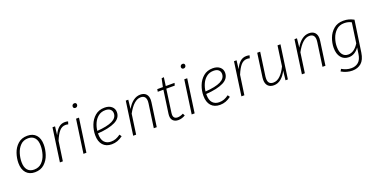

<svg xmlns="http://www.w3.org/2000/svg" viewBox="-22 -1680 5535 2819"><g transform="rotate(-20 2745.5 -270.5)"><path d="M62 -199Q62 -274 88 -350.5Q114 -427 172 -479.5Q230 -532 320 -532Q408 -532 456.5 -478Q505 -424 505 -325Q505 -251 479.5 -173.5Q454 -96 396 -42.5Q338 11 247 11Q160 11 111 -44.5Q62 -100 62 -199ZM457 -327Q457 -408 421 -450.5Q385 -493 319 -493Q244 -493 197.5 -445Q151 -397 130.5 -329Q110 -261 110 -196Q110 -115 146 -72.5Q182 -30 248 -30Q322 -30 369 -77Q416 -124 436.5 -192.5Q457 -261 457 -327Z M957 -525 944 -483Q922 -489 903 -489Q846 -489 806 -443Q766 -397 728 -305L684 0H638L712 -522H752L736 -388Q767 -458 808.5 -495Q850 -532 907 -532Q936 -532 957 -525Z M1126 -522 1052 0H1006L1080 -522ZM1094 -705Q1094 -722 1105 -733Q1116 -744 1133 -744Q1148 -744 1156.5 -735.5Q1165 -727 1165 -713Q1165 -696 1154 -685Q1143 -674 1127 -674Q1112 -674 1103 -682.5Q1094 -691 1094 -705Z M1309 -209V-199Q1309 -113 1346.5 -71.5Q1384 -30 1449 -30Q1491 -30 1525.5 -43Q1560 -56 1599 -84L1621 -51Q1579 -20 1537 -4.5Q1495 11 1447 11Q1359 11 1310 -43.5Q1261 -98 1261 -198Q1261 -277 1290 -354Q1319 -431 1378.5 -481.5Q1438 -532 1526 -532Q1596 -532 1636.5 -497.5Q1677 -463 1677 -409Q1677 -316 1581.5 -268.5Q1486 -221 1309 -209ZM1312 -247Q1471 -258 1550 -297Q1629 -336 1629 -407Q1629 -445 1603 -469Q1577 -493 1526 -493Q1461 -493 1415.5 -457.5Q1370 -422 1344.5 -366Q1319 -310 1312 -247Z M2206 -407Q2206 -389 2203 -369L2151 0H2105L2157 -367Q2160 -387 2160 -402Q2160 -493 2077 -493Q1971 -493 1873 -312L1829 0H1783L1857 -522H1896L1881 -382Q1921 -454 1973.5 -493Q2026 -532 2085 -532Q2143 -532 2174.5 -499.5Q2206 -467 2206 -407Z M2426 -125Q2424 -105 2424 -98Q2424 -30 2491 -30Q2529 -30 2579 -55L2596 -21Q2543 11 2486 11Q2436 11 2407 -16.5Q2378 -44 2378 -95Q2378 -114 2380 -124L2431 -483H2343L2349 -522H2437L2464 -650L2500 -654L2482 -522H2619L2608 -483H2476Z M2817 -522 2743 0H2697L2771 -522ZM2785 -705Q2785 -722 2796 -733Q2807 -744 2824 -744Q2839 -744 2847.5 -735.5Q2856 -727 2856 -713Q2856 -696 2845 -685Q2834 -674 2818 -674Q2803 -674 2794 -682.5Q2785 -691 2785 -705Z M3000 -209V-199Q3000 -113 3037.5 -71.5Q3075 -30 3140 -30Q3182 -30 3216.5 -43Q3251 -56 3290 -84L3312 -51Q3270 -20 3228 -4.5Q3186 11 3138 11Q3050 11 3001 -43.5Q2952 -98 2952 -198Q2952 -277 2981 -354Q3010 -431 3069.5 -481.5Q3129 -532 3217 -532Q3287 -532 3327.5 -497.5Q3368 -463 3368 -409Q3368 -316 3272.5 -268.5Q3177 -221 3000 -209ZM3003 -247Q3162 -258 3241 -297Q3320 -336 3320 -407Q3320 -445 3294 -469Q3268 -493 3217 -493Q3152 -493 3106.5 -457.5Q3061 -422 3035.5 -366Q3010 -310 3003 -247Z M3793 -525 3780 -483Q3758 -489 3739 -489Q3682 -489 3642 -443Q3602 -397 3564 -305L3520 0H3474L3548 -522H3588L3572 -388Q3603 -458 3644.5 -495Q3686 -532 3743 -532Q3772 -532 3793 -525Z M3857 -116Q3857 -139 3859 -151L3911 -522H3957L3905 -152Q3903 -140 3903 -119Q3903 -29 3986 -29Q4045 -29 4095 -78Q4145 -127 4184 -209L4228 -522H4274L4200 0H4163L4179 -145Q4144 -73 4093 -31Q4042 11 3979 11Q3921 11 3889 -22.5Q3857 -56 3857 -116Z M4842 -407Q4842 -389 4839 -369L4787 0H4741L4793 -367Q4796 -387 4796 -402Q4796 -493 4713 -493Q4607 -493 4509 -312L4465 0H4419L4493 -522H4532L4517 -382Q4557 -454 4609.5 -493Q4662 -532 4721 -532Q4779 -532 4810.5 -499.5Q4842 -467 4842 -407Z M5419 -490 5348 -2Q5332 107 5276.5 155Q5221 203 5137 203Q5050 203 4967 155L4986 121Q5022 141 5058 152.5Q5094 164 5136 164Q5201 164 5245.5 126Q5290 88 5302 1L5316 -94Q5286 -50 5244.5 -25Q5203 0 5155 0Q5078 0 5034 -55Q4990 -110 4990 -204Q4990 -279 5018 -354.5Q5046 -430 5106 -481Q5166 -532 5256 -532Q5305 -532 5342 -521.5Q5379 -511 5419 -490ZM5039 -201Q5039 -124 5071 -82Q5103 -40 5160 -40Q5254 -40 5324 -154L5369 -467Q5321 -494 5257 -494Q5182 -494 5133 -448Q5084 -402 5061 -334.5Q5038 -267 5039 -201Z"/></g></svg>

Font: Fira Sans ExtraLight
Style: Italic
Weight: 275
Italic angle: -8°
Designer: Carrois Corporate & Edenspiekermann AG
Foundry: Carrois Corporate GbR & Edenspiekermann AG
Version: Version 4.203